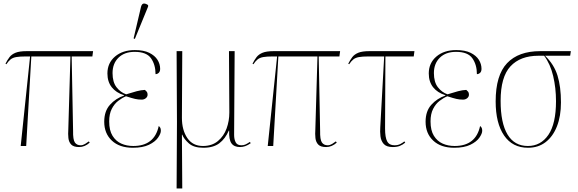

<svg xmlns="http://www.w3.org/2000/svg" viewBox="-20 -825 3265 1085"><path d="M97 0 150 -506H125Q91 -506 71.5 -502.5Q52 -499 40 -489.5Q28 -480 16 -462L11 -465Q22 -487 34 -502.5Q46 -518 68 -527Q90 -536 131 -536H506L502 -506H385L393 -86Q392 -36 403 -20Q414 -4 436 -4Q448 -4 460.5 -11.5Q473 -19 482 -26L487 -19Q459 6 427 6Q396 6 382.5 -8Q369 -22 366.5 -45Q364 -68 366 -94L378 -506H157L128 0Z M731 10Q655 10 612 -30.5Q569 -71 569 -137Q569 -197 601.5 -233Q634 -269 681 -285V-287Q636 -301 611.5 -332Q587 -363 587 -410Q587 -469 630 -505.5Q673 -542 742 -542Q792 -542 823.5 -526.5Q855 -511 870 -487Q885 -463 885 -436Q885 -421 877 -413.5Q869 -406 859 -406Q859 -459 833.5 -495.5Q808 -532 741 -532Q683 -532 649.5 -499Q616 -466 616 -412Q616 -361 638.5 -332Q661 -303 693 -292Q728 -303 752.5 -309.5Q777 -316 799 -317Q805 -312 809.5 -306.5Q814 -301 814 -290Q814 -278 804 -270Q794 -262 781 -262Q761 -262 743.5 -266Q726 -270 692 -281Q670 -272 648 -255Q626 -238 611.5 -209.5Q597 -181 597 -139Q597 -88 616 -57.5Q635 -27 665.5 -13.5Q696 0 733 0Q853 0 877 -113Q882 -109 885.5 -103.5Q889 -98 889 -86Q889 -70 873 -47Q857 -24 822 -7Q787 10 731 10ZM742 -605 735 -608 777 -787Q782 -805 793.5 -805Q805 -805 817 -796V-788Z M978 240 980 -136 978 -536H1010L1008 -159Q1008 -90 1038.5 -45Q1069 0 1127 0Q1178 0 1211.5 -28Q1245 -56 1260.5 -99Q1276 -142 1276 -189L1274 -536H1306L1303 -63Q1303 -37 1312 -20.5Q1321 -4 1344 -4Q1357 -4 1367 -8.5Q1377 -13 1392 -23L1397 -16Q1380 -4 1365.5 1Q1351 6 1336 6Q1303 6 1288 -15Q1273 -36 1275 -87H1273Q1253 -41 1219.5 -15.5Q1186 10 1129 10Q1075 10 1047 -15Q1019 -40 1010 -64H1008L1010 240Z M1493 0 1546 -506H1521Q1487 -506 1467.5 -502.5Q1448 -499 1436 -489.5Q1424 -480 1412 -462L1407 -465Q1418 -487 1430 -502.5Q1442 -518 1464 -527Q1486 -536 1527 -536H1902L1898 -506H1781L1789 -86Q1788 -36 1799 -20Q1810 -4 1832 -4Q1844 -4 1856.5 -11.5Q1869 -19 1878 -26L1883 -19Q1855 6 1823 6Q1792 6 1778.5 -8Q1765 -22 1762.5 -45Q1760 -68 1762 -94L1774 -506H1553L1524 0Z M2200 6Q2164 6 2148.5 -11.5Q2133 -29 2130 -55Q2127 -81 2129 -107L2151 -506H2062Q2028 -506 2008.5 -502.5Q1989 -499 1977 -489.5Q1965 -480 1953 -462L1948 -465Q1959 -487 1971 -502.5Q1983 -518 2005 -527Q2027 -536 2068 -536H2322L2318 -506H2158L2156 -99Q2156 -48 2168 -26Q2180 -4 2209 -4Q2229 -4 2243 -11.5Q2257 -19 2265 -26L2270 -19Q2256 -7 2239.5 -0.5Q2223 6 2200 6Z M2547 10Q2471 10 2428 -30.5Q2385 -71 2385 -137Q2385 -197 2417.5 -233Q2450 -269 2497 -285V-287Q2452 -301 2427.5 -332Q2403 -363 2403 -410Q2403 -469 2446 -505.5Q2489 -542 2558 -542Q2608 -542 2639.5 -526.5Q2671 -511 2686 -487Q2701 -463 2701 -436Q2701 -421 2693 -413.5Q2685 -406 2675 -406Q2675 -459 2649.5 -495.5Q2624 -532 2557 -532Q2499 -532 2465.5 -499Q2432 -466 2432 -412Q2432 -361 2454.5 -332Q2477 -303 2509 -292Q2544 -303 2568.5 -309.5Q2593 -316 2615 -317Q2621 -312 2625.5 -306.5Q2630 -301 2630 -290Q2630 -278 2620 -270Q2610 -262 2597 -262Q2577 -262 2559.5 -266Q2542 -270 2508 -281Q2486 -272 2464 -255Q2442 -238 2427.5 -209.5Q2413 -181 2413 -139Q2413 -88 2432 -57.5Q2451 -27 2481.5 -13.5Q2512 0 2549 0Q2669 0 2693 -113Q2698 -109 2701.5 -103.5Q2705 -98 2705 -86Q2705 -70 2689 -47Q2673 -24 2638 -7Q2603 10 2547 10Z M2964 10Q2876 10 2828.5 -59.5Q2781 -129 2781 -252Q2781 -400 2845.5 -468Q2910 -536 3033 -536H3206L3202 -510H3060Q3111 -461 3130.5 -398Q3150 -335 3150 -246Q3150 -169 3127.5 -111.5Q3105 -54 3063.5 -22Q3022 10 2964 10ZM2963 0Q3036 0 3079 -63Q3122 -126 3122 -253Q3122 -328 3106 -395.5Q3090 -463 3055 -510H3023Q2920 -510 2864.5 -450Q2809 -390 2809 -255Q2809 -130 2848 -65Q2887 0 2963 0Z"/></svg>

Font: Noto Serif Display SemiCondensed Thin
Style: Regular
Weight: 100
Width: 4
Designer: Monotype Design Team
Foundry: Monotype Imaging Inc.
Version: Version 2.009